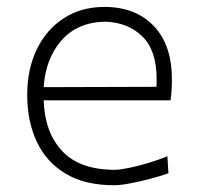

<svg xmlns="http://www.w3.org/2000/svg" viewBox="-20 -525 568 554"><path d="M309.5 9.5Q224.5 9.5 168.8 -24.2Q113 -58 85.8 -116.8Q58.5 -175.5 58.5 -251Q58.5 -325 86 -382.2Q113.5 -439.5 163.8 -472.2Q214 -505 281.5 -505Q371 -505 423.5 -450.2Q476 -395.5 476 -296.5Q476 -261 472 -235.5H106Q109 -143 159.5 -89Q210 -35 312 -35Q324 -35 349.5 -40Q375 -45 405.2 -54Q435.5 -63 463 -74L466 -25Q443 -17 413 -9Q383 -1 355 4.2Q327 9.5 309.5 9.5ZM282.5 -462.5Q203 -460.5 157.2 -408.2Q111.5 -356 106 -273.5L431.5 -274.5Q431.5 -280 431.8 -285.2Q432 -290.5 432 -295.5Q432 -380 390.5 -420.2Q349 -460.5 282.5 -462.5Z"/></svg>

Font: Commissioner Loud ExtraLight
Style: Regular
Weight: 200
Designer: Kostas Bartsokas
Foundry: Kostas Bartsokas
Version: Version 1.000; ttfautohint (v1.8.3)